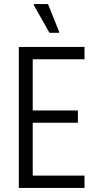

<svg xmlns="http://www.w3.org/2000/svg" viewBox="-20 -917 471 937"><path d="M71.8 0V-688H392.5V-627.9H139.7V-378H360.1V-318H139.7V-60.1H392.5V0ZM221.2 -757 145.1 -892.2V-897.2H214.3L268.5 -762V-757Z"/></svg>

Font: Saira Thin Condensed
Style: Regular
Weight: 100
Width: 3
Version: Version 1.101